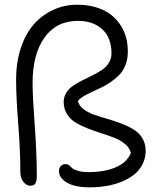

<svg xmlns="http://www.w3.org/2000/svg" viewBox="-20 -780 685 820"><path d="M362.8 20Q299.8 20 265.9 0Q231.9 -20 231.9 -49.8Q231.9 -62.5 239.7 -70.8Q247.6 -79.1 261.2 -79.1Q268.6 -79.1 275.4 -73.7Q282.2 -68.4 288.6 -62Q294.9 -55.7 313 -50.3Q331.1 -44.9 358.9 -44.9Q425.3 -44.9 473.6 -65.2Q522 -85.4 539.1 -127Q533.7 -147.9 515.1 -164.1Q496.6 -180.2 470.9 -190.4Q445.3 -200.7 415.3 -210.2Q385.3 -219.7 356.7 -230.7Q328.1 -241.7 304.4 -255.6Q280.8 -269.5 266.4 -292.2Q252 -314.9 252 -344.2Q252 -366.2 263.2 -384Q274.4 -401.9 292.5 -414.1Q310.5 -426.3 332.3 -437Q354 -447.8 375.7 -458.5Q397.5 -469.2 415.5 -481.4Q433.6 -493.7 444.8 -511.5Q456.1 -529.3 456.1 -551.8Q456.1 -619.1 416.7 -655Q377.4 -690.9 313 -690.9Q221.2 -690.9 170.2 -619.9Q119.1 -548.8 119.1 -424.8Q119.1 -370.1 128.2 -246.8Q137.2 -123.5 137.2 -28.8Q137.2 -4.9 130.6 4.2Q124 13.2 109.9 13.2Q93.3 13.2 80.1 -3.2Q66.9 -19.5 66.9 -45.9Q66.9 -137.2 57.9 -250.7Q48.8 -364.3 48.8 -439Q48.8 -514.6 69.3 -576.2Q89.8 -637.7 125.7 -677.5Q161.6 -717.3 208.5 -738.5Q255.4 -759.8 309.1 -759.8Q370.1 -759.8 418 -738.5Q465.8 -717.3 495.8 -671.1Q525.9 -625 525.9 -559.1Q525.9 -528.3 516.1 -502.9Q506.3 -477.5 489.7 -460.4Q473.1 -443.4 453.1 -429.7Q433.1 -416 411.4 -405.5Q389.6 -395 370.6 -386.5Q351.6 -377.9 335.7 -368.2Q319.8 -358.4 313 -348.1Q317.4 -329.1 335.7 -314.7Q354 -300.3 379.6 -291Q405.3 -281.7 435.5 -273.2Q465.8 -264.6 495.1 -253.7Q524.4 -242.7 548.3 -228.5Q572.3 -214.4 587.2 -190.9Q602.1 -167.5 602.1 -136.2Q602.1 -105 588.9 -78.9Q575.7 -52.7 553.2 -34.7Q530.8 -16.6 500.2 -4.2Q469.7 8.3 435.1 14.2Q400.4 20 362.8 20Z"/></svg>

Font: Shantell Sans Normal
Style: Regular
Weight: 300
Designer: Stephen Nixon, Anya Danilova, Shantell Martin
Foundry: Arrow Type
Version: Version 1.006;[559af2be0]